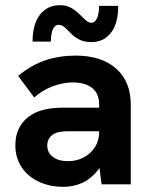

<svg xmlns="http://www.w3.org/2000/svg" viewBox="-20 -720 586 750"><path d="M376.8 0 367.2 -74.4V-311.4Q367.2 -355.2 339.6 -376.6Q312 -398 265 -398Q225.6 -398 185.2 -382.7Q144.8 -367.4 113.6 -339.2L50.8 -423.6Q102.6 -466.2 157.1 -484.5Q211.6 -502.8 275.2 -502.8Q377 -502.8 433.9 -451.9Q490.8 -401 490.8 -311.4V0ZM228.2 9.8Q174 9.8 131.3 -10.3Q88.6 -30.4 64.3 -67.2Q40 -104 40 -152.4Q40 -194.6 57.7 -225.2Q75.4 -255.8 104.4 -272.4Q128.6 -287 159.4 -293.2Q190.2 -299.4 224.8 -299.4H377.6V-207.2H242.8Q226.8 -207.2 211.5 -204.4Q196.2 -201.6 184.8 -193.4Q175.4 -186.4 170 -175.9Q164.6 -165.4 164.6 -152Q164.6 -123.8 186.7 -107.1Q208.8 -90.4 245.8 -90.4Q279 -90.4 306.5 -104.9Q334 -119.4 350.6 -144.8Q367.2 -170.2 367.2 -202.6L400.4 -137.2Q386.6 -85.4 360.3 -52.8Q334 -20.2 300.1 -5.2Q266.2 9.8 228.2 9.8ZM337 -555.6Q308.2 -555.6 289.1 -565.8Q270 -576 257.2 -589.3Q244.4 -602.6 233.1 -612.8Q221.8 -623 208.6 -623Q195 -623 186.9 -606.2Q178.8 -589.4 178.8 -557.4H107.2Q107.2 -625.6 136.2 -662.7Q165.2 -699.8 214.4 -699.8Q239.6 -699.8 257.7 -689.4Q275.8 -679 289.4 -665.4Q303 -651.8 314.5 -641.4Q326 -631 338.6 -631Q350.2 -631 358.6 -648.1Q367 -665.2 367 -697H441.8Q441.8 -628.8 413.6 -592.2Q385.4 -555.6 337 -555.6Z"/></svg>

Font: Hanken Grotesk
Style: Regular
Weight: 400
Designer: Alfredo Marco Pradil
Foundry: Hanken Design Co.
Version: Version 3.013